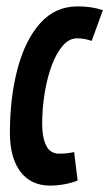

<svg xmlns="http://www.w3.org/2000/svg" viewBox="-20 -571 342 601"><path d="M137 10Q77 10 44 -33.5Q11 -77 11 -155Q11 -266 35 -356Q59 -446 106 -498.5Q153 -551 223 -551Q268 -551 302 -539L267 -443Q244 -451 221 -451Q197 -451 177 -428.5Q157 -406 142.5 -367.5Q128 -329 120 -281Q112 -233 112 -183Q112 -141 124.5 -115.5Q137 -90 165 -90Q190 -90 212 -95L223 -6Q207 1 183 5.5Q159 10 137 10Z"/></svg>

Font: Georama ExtraCondensed SemiBold
Style: Italic
Weight: 600
Width: 2
Italic angle: -9°
Designer: Jean-Baptiste Levee
Foundry: Production Type
Version: Version 1.000